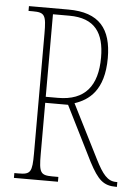

<svg xmlns="http://www.w3.org/2000/svg" viewBox="-52 -755 568 795"><g transform="rotate(5 232.0 -357.0)"><path d="M36 0H219V-20H194C144 -20 138 -31 138 -108V-321H233L347 -93C385 -21 408 0 461 0H464V-20H459C423 -20 402 -47 372 -106L259 -330C317 -349 380 -393 380 -528C380 -649 329 -714 200 -714H36V-694H54C104 -694 110 -683 110 -606V-108C110 -31 104 -20 54 -20H36ZM189 -346H138V-689H206C313 -689 352 -629 352 -528C352 -410 301 -346 189 -346Z"/></g></svg>

Font: Noto Serif Bengali ExtraCondensed Thin
Style: Regular
Weight: 100
Width: 2
Designer: Juan Bruce, Universal Thirst, Indian Type Foundry and the Monotype Design Team.
Foundry: Monotype Imaging Inc.
Version: Version 2.003